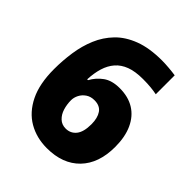

<svg xmlns="http://www.w3.org/2000/svg" viewBox="-204 -848 982 982"><g transform="rotate(45 287.5 -357.0)"><path d="M298 10Q223 10 164.5 -24Q106 -58 72 -127Q38 -196 38 -302Q38 -364 47 -425Q56 -486 78.5 -539.5Q101 -593 141 -634.5Q181 -676 244 -700Q307 -724 398 -724Q420 -724 449 -721.5Q478 -719 497 -716V-579Q478 -583 453.5 -585.5Q429 -588 396 -588Q340 -588 303 -574Q266 -560 243 -533.5Q220 -507 208.5 -469.5Q197 -432 195 -385H201Q221 -422 255 -446.5Q289 -471 345 -471Q407 -471 450.5 -444Q494 -417 517.5 -365.5Q541 -314 541 -242Q541 -123 476.5 -56.5Q412 10 298 10ZM295 -129Q330 -129 351.5 -155.5Q373 -182 373 -238Q373 -283 355 -309.5Q337 -336 297 -336Q270 -336 251 -323Q232 -310 222 -290.5Q212 -271 212 -251Q212 -221 220.5 -193Q229 -165 248 -147Q267 -129 295 -129Z"/></g></svg>

Font: Noto Sans Oriya ExtraBold
Style: Regular
Weight: 800
Version: Version 2.003